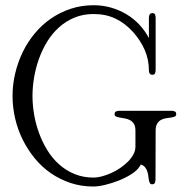

<svg xmlns="http://www.w3.org/2000/svg" viewBox="-20 -695 693 724"><path d="M644.5 -264.6Q644.5 -257.8 638.7 -255.4Q632.8 -252.9 624.3 -251.7Q615.7 -250.5 605.7 -249Q595.7 -247.6 587.2 -242.9Q578.6 -238.3 572.8 -228.8Q566.9 -219.2 566.9 -202.1L566.4 -18.6Q566.4 -12.2 564.2 -6.1Q562 0 553.7 0Q547.9 0 545.2 -4.6Q542.5 -9.3 541.3 -16.4Q540 -23.4 539.1 -32Q538.1 -40.5 535.4 -48.8Q532.7 -57.1 527.1 -64.2Q521.5 -71.3 511.2 -74.7L506.3 -66.9Q496.6 -51.8 475.1 -38.1Q453.6 -24.4 427.7 -14.2Q401.9 -3.9 376 2.2Q350.1 8.3 332 8.3Q286.1 8.3 245.8 -5.1Q205.6 -18.6 171.6 -42Q137.7 -65.4 111.1 -97.9Q84.5 -130.4 65.7 -168.2Q46.9 -206.1 37.1 -248.3Q27.3 -290.5 27.3 -333.5Q27.3 -376.5 37.4 -418.7Q47.4 -460.9 65.9 -499Q84.5 -537.1 111.3 -569.3Q138.2 -601.6 172.1 -625Q206.1 -648.4 246.6 -661.9Q287.1 -675.3 333 -675.3Q367.2 -675.3 398.7 -666.3Q430.2 -657.2 457 -641.1Q483.9 -625 505.4 -602.1Q526.9 -579.1 541.5 -551.3V-627.4Q541.5 -633.8 543.9 -639.6Q546.4 -645.5 554.7 -645.5Q563 -645.5 564.9 -639.6Q566.9 -633.8 566.9 -627.4V-445.8V-432.1Q566.9 -425.3 564.9 -419.2Q563 -413.1 554.7 -413.1Q547.4 -413.1 544.4 -417.7Q541.5 -422.4 541.5 -429.2Q541.5 -470.7 525.6 -506.8Q509.8 -543 481.9 -574.2Q451.2 -607.9 415 -625Q378.9 -642.1 333 -642.1Q293.5 -642.1 261 -628.7Q228.5 -615.2 202.9 -592.3Q177.2 -569.3 158.4 -538.8Q139.6 -508.3 127.2 -473.9Q114.7 -439.5 108.6 -403.3Q102.5 -367.2 102.5 -333.5Q102.5 -299.3 108.6 -263.4Q114.7 -227.5 127.2 -193.4Q139.6 -159.2 158.4 -128.7Q177.2 -98.1 202.9 -75.2Q228.5 -52.2 261 -38.8Q293.5 -25.4 333 -25.4Q347.2 -25.4 364.5 -30Q381.8 -34.7 399.4 -42.5Q417 -50.3 433.3 -61.5Q449.7 -72.8 462.4 -85.4Q475.1 -98.1 482.9 -112.5Q490.7 -127 490.7 -141.6V-202.1Q490.7 -218.8 484.9 -228Q479 -237.3 470.2 -241.9Q461.4 -246.6 451.4 -248.3Q441.4 -250 432.6 -251.5Q423.8 -252.9 418 -255.4Q412.1 -257.8 412.1 -264.6Q412.1 -272.9 418.2 -275.1Q424.3 -277.3 430.7 -277.3H626Q632.3 -277.3 638.4 -275.1Q644.5 -272.9 644.5 -264.6Z"/></svg>

Font: Atsinvsda
Style: Regular
Weight: 400
Designer: Al Webster
Foundry: Al Webster and Michael Everson
Version: Version 2.000